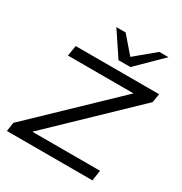

<svg xmlns="http://www.w3.org/2000/svg" viewBox="-213 -1099 1186 1254"><g transform="rotate(30 380.5 -472.5)"><path d="M20 0 30 -67 650 -661 648 -626H119L132 -705H761L750 -639L131 -45L133 -79H677L665 0ZM420 -765 300 -945H370L476 -822L624 -945H693L510 -765Z"/></g></svg>

Font: Nunito Sans 10pt Expanded
Style: Italic
Weight: 400
Width: 7
Italic angle: -9°
Designer: Vernon Adams
Foundry: Vernon Adams
Version: Version 3.101;gftools[0.9.27]